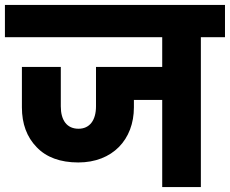

<svg xmlns="http://www.w3.org/2000/svg" viewBox="-37 -760 934 780"><path d="M-17 -609H622V-488H353V-328C353 -271 327 -237 282 -237C235 -237 210 -271 210 -328V-488H52V-324C52 -257 72 -203 112 -162C151 -121 208 -100 281 -100C420 -100 507 -193 507 -324V-354H622V0H779V-609H877V-740H-17Z"/></svg>

Font: Poppins
Style: Bold
Weight: 700
Designer: Ninad Kale (Devanagari), Jonny Pinhorn (Latin)
Foundry: Indian Type Foundry
Version: 4.004